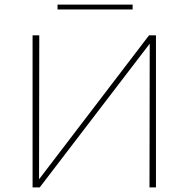

<svg xmlns="http://www.w3.org/2000/svg" viewBox="-20 -811 817 831"><path d="M554 -770H229V-791H554ZM655 0H627L628 -622L152 0H121V-658H150L149 -35L625 -658H655Z"/></svg>

Font: Ysabeau SC Extralight
Style: Regular
Weight: 200
Designer: Christian Thalmann (Catharsis Fonts)
Version: Version 0.003